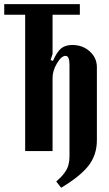

<svg xmlns="http://www.w3.org/2000/svg" viewBox="-30 -719 521 914"><path d="M350.1 -699.2V-648.9H220.2V-461.9L210.9 -433.1L222.2 -429.2Q240.2 -471.2 260.5 -488Q280.8 -504.9 314 -504.9Q363.3 -504.9 397.2 -474.4Q431.2 -443.8 431.2 -398.9V-51.8Q431.2 18.1 392.1 68.8Q353 119.6 261.2 174.8L237.8 145Q253.4 130.9 261.5 122.6Q269.5 114.3 280.3 99.1Q291 84 295.9 65.9Q300.8 47.9 300.8 25.9V-410.2Q300.8 -453.1 282.2 -453.1Q262.2 -453.1 241.2 -417.7Q220.2 -382.3 220.2 -348.1V0H89.8V-648.9H-9.8V-699.2Z"/></svg>

Font: Moniqa Black Paragraph
Style: Regular
Weight: 900
Designer: Rajesh Rajput
Foundry: Rajesh Rajput
Version: Version 1.000